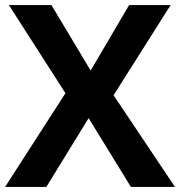

<svg xmlns="http://www.w3.org/2000/svg" viewBox="-20 -734 707 754"><path d="M667 0H494L328 -270L162 0H0L237 -368L15 -714H182L336 -457L487 -714H650L426 -360Z"/></svg>

Font: Noto Sans Cham
Style: Bold
Weight: 700
Version: Version 2.002